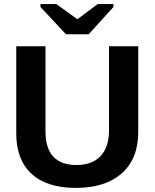

<svg xmlns="http://www.w3.org/2000/svg" viewBox="-20 -916 762 946"><path d="M353 9.8Q210.9 9.8 135.5 -59.6Q60.1 -128.9 60.1 -257.8V-688H204.1V-269Q204.1 -103 356.9 -103Q434.1 -103 475.6 -147.2Q517.1 -191.4 517.1 -273.9V-688H661.1V-265.1Q661.1 -134.3 580.3 -62.3Q499.5 9.8 353 9.8ZM539.1 -881.8 417 -747.1H305.2L179.2 -881.8V-896H257.3L360.4 -821.8H362.3L461.4 -896H539.1Z"/></svg>

Font: Arimo
Style: Bold
Weight: 700
Designer: Steve Matteson
Foundry: Monotype Imaging Inc.
Version: Version 1.33